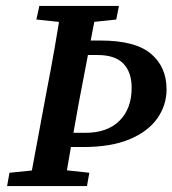

<svg xmlns="http://www.w3.org/2000/svg" viewBox="-20 -629 583 649"><path d="M163 -132 172 -180H268Q343 -180 384 -221Q425 -262 425 -332Q425 -385 397 -414Q369 -443 310 -443H223L233 -492H320Q437 -492 490 -447.5Q543 -403 543 -327Q543 -273 511.5 -228.5Q480 -184 417.5 -158Q355 -132 261 -132ZM4 0 12 -45 140 -58H163L282 -45L274 0ZM78 0 138 -323Q152 -394 164.5 -466Q177 -538 188 -609H309L247 -285Q234 -214 221.5 -142.5Q209 -71 197 0ZM103 -563 113 -609H382L373 -563L250 -550H227Z"/></svg>

Font: Lisu Bosa Black
Style: Italic
Weight: 900
Italic angle: -19°
Designer: David Morse, Annie Olsen, Victor Gaultney, Frank Grießhammer (Latin)
Foundry: SIL International
Version: Version 2.000